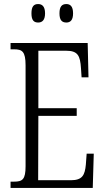

<svg xmlns="http://www.w3.org/2000/svg" viewBox="-20 -926 516 946"><path d="M307 -815C326 -815 340 -826 340 -860C340 -895 326 -906 307 -906C286 -906 273 -895 273 -860C273 -826 286 -815 307 -815ZM168 -815C187 -815 202 -826 202 -860C202 -895 187 -906 168 -906C147 -906 135 -895 135 -860C135 -826 147 -815 168 -815ZM32 0H437L442 -169H407L403 -115C398 -63 386 -38 329 -38H168L169 -355H358V-393H169V-676H306C364 -676 375 -651 379 -590L382 -545H416L412 -714H32V-683H49C89 -683 106 -673 106 -604V-107C106 -42 91 -31 49 -31H32Z"/></svg>

Font: Noto Serif Devanagari ExtraCondensed Light
Style: Regular
Weight: 300
Width: 2
Designer: Universal Thirst, Indian Type Foundry and the Monotype Design Team
Foundry: Monotype Imaging Inc.
Version: Version 2.004